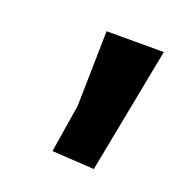

<svg xmlns="http://www.w3.org/2000/svg" viewBox="-61 -809 325 350"><g transform="rotate(20 101.0 -634.0)"><path d="M91 -756H202L155 -512L73 -517L88 -610Z"/></g></svg>

Font: Andada SC
Style: Bold Italic
Weight: 700
Italic angle: -8.29999°
Designer: Carolina Giovagnoli
Foundry: Carolina Giovagnoli
Version: Version 1.003